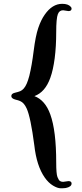

<svg xmlns="http://www.w3.org/2000/svg" viewBox="-20 -865 435 1019"><path d="M343.3 96.2Q359.9 96.2 359.9 108.9Q359.9 126.5 329.1 132.8Q319.8 134.3 302.5 134.3Q285.2 134.3 261.2 119.9Q237.3 105.5 217.3 77.1Q174.3 15.6 162.1 -93.8Q142.6 -243.2 121.6 -289.1Q107.9 -319.8 86.9 -328.6Q77.1 -333 63.5 -335.9Q40 -341.8 40 -355Q40 -368.2 58.6 -372.6Q77.1 -377 87.2 -381.1Q97.2 -385.3 105.7 -394.8Q114.3 -404.3 121.6 -420.7Q128.9 -437 135.7 -462.9Q148.9 -516.6 158.7 -595Q168.5 -673.3 182.9 -716.1Q197.3 -758.8 217.3 -787.1Q257.3 -844.7 310.1 -844.7Q341.8 -844.7 355.5 -829.1Q359.9 -824.7 359.9 -819.3Q359.9 -806.2 343.3 -806.2L314.9 -810.5Q294.9 -810.5 287.1 -790Q278.3 -767.6 278.3 -693.1Q278.3 -618.7 270.3 -556.2Q262.2 -493.7 247.1 -452.1Q219.7 -375.5 162.6 -355Q220.2 -333 247.1 -257.3Q278.3 -170.9 278.3 -2.9Q278.3 57.6 284.9 74.5Q291.5 91.3 298.3 95.7Q305.2 100.1 314.9 100.1Z"/></svg>

Font: Stoke
Style: Regular
Weight: 400
Designer: Nicole Fally
Foundry: Nicole Fally
Version: Version 1.002